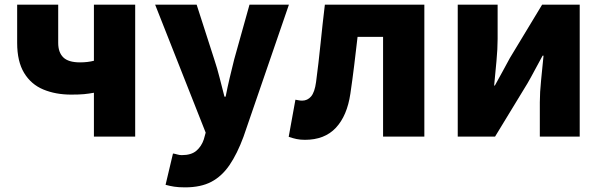

<svg xmlns="http://www.w3.org/2000/svg" viewBox="-20 -589 2592 828"><path d="M385 0V-189Q363 -185 342.5 -183Q322 -181 287 -181Q220 -181 167 -203Q114 -225 84 -274.5Q54 -324 54 -404V-569H231V-404Q231 -363 253 -341.5Q275 -320 325 -320Q358 -320 385 -327V-569H563V0Z M778 219Q750 219 731 216Q712 213 694 208L726 73Q734 74 744 77Q754 80 764 80Q805 80 827 61Q849 42 859 12L867 -17L649 -569H828L904 -333Q917 -294 927 -254Q937 -214 948 -172H953Q961 -213 970.5 -253Q980 -293 990 -333L1056 -569H1226L1030 1Q1003 74 970 122.5Q937 171 891.5 195Q846 219 778 219Z M1295 14Q1275 14 1258.5 10.5Q1242 7 1225 1L1254 -159Q1261 -158 1268 -156.5Q1275 -155 1283 -155Q1306 -155 1321.5 -173Q1337 -191 1343 -235Q1354 -318 1362.5 -402Q1371 -486 1381 -569H1810V0H1632V-430H1522Q1515 -369 1507.5 -307.5Q1500 -246 1491 -185Q1477 -90 1428.5 -38Q1380 14 1295 14Z M1954 0V-569H2126V-421Q2126 -379 2121 -325.5Q2116 -272 2111 -220H2114Q2128 -246 2147 -280Q2166 -314 2179 -339L2318 -569H2480V0H2308V-148Q2308 -190 2313.5 -243.5Q2319 -297 2324 -349H2320Q2306 -324 2287.5 -289Q2269 -254 2255 -230L2115 0Z"/></svg>

Font: Source Han Sans CN Heavy
Style: Regular
Weight: 900
Designer: Ryoko NISHIZUKA 西塚涼子 (kana, bopomofo & ideographs); Paul D. Hunt (Latin, Greek & Cyrillic); Sandoll Communications 산돌커뮤니
Foundry: Adobe
Version: Version 2.000;hotconv 1.0.107;makeotfexe 2.5.65593